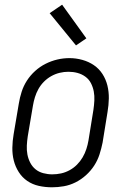

<svg xmlns="http://www.w3.org/2000/svg" viewBox="-20 -788 540 816"><path d="M201 8Q172 8 145 2Q118 -4 96 -19Q74 -34 59.5 -57Q45 -80 38.5 -106Q32 -132 32.5 -160.5Q33 -189 38 -218L60 -348Q64 -373 72 -398Q80 -423 94.5 -445.5Q109 -468 129.5 -486.5Q150 -505 174 -517Q198 -529 223.5 -535Q249 -541 275 -541Q303 -541 330 -533.5Q357 -526 379 -511Q401 -496 415.5 -473.5Q430 -451 436.5 -424.5Q443 -398 442.5 -369.5Q442 -341 437 -312L416 -182Q411 -157 403 -132Q395 -107 380.5 -84.5Q366 -62 345.5 -43.5Q325 -25 301 -13Q277 -1 251.5 3.5Q226 8 201 8ZM202 -47Q221 -47 239.5 -51Q258 -55 275.5 -64.5Q293 -74 307 -88Q321 -102 331 -119Q341 -136 347 -154.5Q353 -173 356 -191L377 -321Q380 -341 381 -361Q382 -381 378.5 -399.5Q375 -418 366.5 -434.5Q358 -451 343 -462Q328 -473 309.5 -478Q291 -483 271 -483Q252 -483 233.5 -478.5Q215 -474 198 -464.5Q181 -455 167 -441Q153 -427 143.5 -410Q134 -393 128.5 -375Q123 -357 120 -339L98 -209Q95 -189 94 -169.5Q93 -150 96.5 -131.5Q100 -113 108.5 -96.5Q117 -80 131 -68.5Q145 -57 164 -52Q183 -47 202 -47ZM303 -595 191 -732 244 -768 347 -625Z"/></svg>

Font: Iosevka Curly Light Oblique
Style: Regular
Weight: 300
Italic angle: -9°
Monospace: yes
Designer: Belleve Invis
Foundry: Belleve Invis
Version: Version 11.1.0; ttfautohint (v1.8.3)